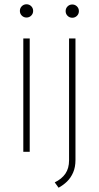

<svg xmlns="http://www.w3.org/2000/svg" viewBox="-20 -710 462 898"><path d="M89 -530H119V0H89ZM104 -628Q91 -628 82 -637Q73 -646 73 -659Q73 -672 82 -681Q91 -690 104 -690Q117 -690 126 -681Q135 -672 135 -659Q135 -646 126 -637Q117 -628 104 -628ZM254 168 236 143Q269 127 286 102Q303 77 303 40V-530H333V38Q333 72 322 97Q311 122 293.5 139Q276 156 254 168ZM318 -627Q305 -627 296 -636Q287 -645 287 -658Q287 -671 296 -680Q305 -689 318 -689Q331 -689 340 -680Q349 -671 349 -658Q349 -645 340 -636Q331 -627 318 -627Z"/></svg>

Font: Roundo Variable
Style: Regular
Weight: 200
Designer: Shiva Nallaperumal
Foundry: Indian Type Foundry
Version: Version 2.000